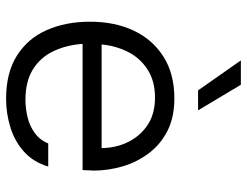

<svg xmlns="http://www.w3.org/2000/svg" viewBox="-108 -678 792 615"><g transform="rotate(90 287.5 -370.0)"><path d="M296 6Q213 6 158 -28.5Q103 -63 76 -124Q49 -185 49 -263Q49 -341 77 -401.5Q105 -462 160 -497.5Q215 -533 295 -533Q355 -533 398.5 -511Q442 -489 470.5 -451Q499 -413 512.5 -367Q526 -321 526 -273Q525 -264 525 -255.5Q525 -247 524 -239H120Q124 -186 144 -144.5Q164 -103 202.5 -79.5Q241 -56 299 -56Q326 -56 354 -62.5Q382 -69 405 -85.5Q428 -102 439 -129H513Q499 -82 466 -52Q433 -22 388 -8Q343 6 296 6ZM122 -300H454Q453 -349 433 -387.5Q413 -426 378 -448.5Q343 -471 292 -471Q239 -471 202 -447Q165 -423 145.5 -384Q126 -345 122 -300ZM269 -609 173 -746H251L333 -609Z"/></g></svg>

Font: Onest Light
Style: Regular
Weight: 300
Designer: Dmitri Voloshin, Andrey Kudryavtsev
Foundry: Dmitri Voloshin, Andrey Kudryavtsev
Version: Version 1.000;gftools[0.9.33]